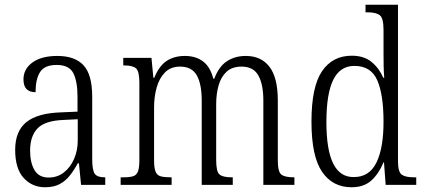

<svg xmlns="http://www.w3.org/2000/svg" viewBox="-20 -780 1791 810"><path d="M170 10Q116 10 80 -29Q44 -68 44 -148Q44 -227 91.5 -265Q139 -303 238 -306L307 -309V-372Q307 -436 289.5 -471Q272 -506 219 -506Q168 -506 149 -476Q130 -446 130 -391Q79 -391 79 -445Q79 -489 117 -516.5Q155 -544 222 -544Q296 -544 332.5 -504.5Q369 -465 369 -372V-110Q369 -61 380 -46.5Q391 -32 421 -32H424V0H322L313 -91H308Q293 -63 275 -40Q257 -17 232 -3.5Q207 10 170 10ZM185 -31Q222 -31 249.5 -52.5Q277 -74 292.5 -109.5Q308 -145 308 -188V-277L248 -274Q169 -271 138 -238Q107 -205 107 -145Q107 -94 125.5 -62.5Q144 -31 185 -31Z M489 0V-32H502Q527 -32 541.5 -36.5Q556 -41 562 -56.5Q568 -72 568 -106V-430Q568 -479 554 -491.5Q540 -504 504 -504H500V-536H619L627 -452H631Q651 -502 683 -523Q715 -544 760 -544Q806 -544 836.5 -521Q867 -498 880 -448H884Q903 -499 937 -521.5Q971 -544 1017 -544Q1082 -544 1117 -498Q1152 -452 1152 -356V-104Q1152 -55 1167 -43.5Q1182 -32 1219 -32H1222V0H1091V-355Q1091 -424 1070 -461.5Q1049 -499 999 -499Q959 -499 935.5 -477Q912 -455 902 -419Q892 -383 892 -341V-105Q892 -56 906 -44Q920 -32 957 -32H962V0H831V-355Q831 -426 810 -462.5Q789 -499 740 -499Q700 -499 676 -474.5Q652 -450 641 -411Q630 -372 630 -326V-103Q630 -71 636.5 -55.5Q643 -40 658.5 -36Q674 -32 699 -32H704V0Z M1463 10Q1383 10 1338.5 -55.5Q1294 -121 1294 -267Q1294 -414 1338.5 -479.5Q1383 -545 1464 -545Q1515 -545 1547 -519Q1579 -493 1597 -452H1601Q1599 -476 1598.5 -502.5Q1598 -529 1598 -555V-654Q1598 -704 1582 -716Q1566 -728 1531 -728H1522V-760H1659V-101Q1659 -55 1674.5 -43.5Q1690 -32 1726 -32H1736V0H1607L1600 -95H1598Q1578 -47 1546.5 -18.5Q1515 10 1463 10ZM1473 -33Q1538 -33 1568 -94Q1598 -155 1598 -266Q1598 -381 1571.5 -441.5Q1545 -502 1475 -502Q1415 -502 1386 -443.5Q1357 -385 1357 -265Q1357 -147 1386 -89.5Q1415 -32 1473 -33Z"/></svg>

Font: Noto Serif Tamil Condensed Light
Style: Regular
Weight: 300
Width: 3
Designer: Indian Type Foundry, Tom Grace, and the Monotype Design Team
Foundry: Monotype Imaging Inc.
Version: Version 2.004; ttfautohint (v1.8.4.7-5d5b)